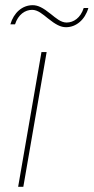

<svg xmlns="http://www.w3.org/2000/svg" viewBox="-20 -721 361 741"><path d="M50 0H70L160 -520H140ZM20 -627H38C50 -665 77 -683 104 -683C126 -683 145 -666 165 -650C195 -626 214 -616 235 -616C274 -616 308 -645 321 -690H303C291 -652 264 -634 237 -634C215 -634 196 -651 176 -667C146 -691 127 -701 106 -701C66 -701 33 -672 20 -627Z"/></svg>

Font: Fixel Display Thin
Style: Italic
Weight: 100
Italic angle: -10°
Designer: AlfaBravo + MacPaw
Foundry: Kyrylo Tkachov, Marchela Mozhyna, Serhii Makarenko, Maria Weinstein, Zakhar Kryvoshyya
Version: Version 1.210;Glyphs 3.2 (3217)